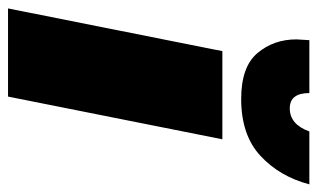

<svg xmlns="http://www.w3.org/2000/svg" viewBox="-180 -630 809 490"><g transform="rotate(90 225.0 -384.5)"><path d="M232 -595Q150 -595 115 -636.5Q80 -678 80 -736L82 -769H217Q217 -719 256 -719Q297 -719 315 -769H450Q430 -693 377 -644Q324 -595 232 -595ZM226 0H1L110 -547H335Z"/></g></svg>

Font: Argentum Sans Black
Style: Italic
Weight: 900
Italic angle: -11°
Designer: Julieta Ulanovsky (font), Cristiano Sobral (main changes and remaster)
Foundry: Julieta Ulanovsky (font), Cristiano Sobral (main changes and remaster)
Version: Version 2.007;June 15, 2022;FontCreator 14.0.0.2814 64-bit; 